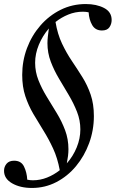

<svg xmlns="http://www.w3.org/2000/svg" viewBox="-28 -731 588 951"><path d="M397 -711Q450 -711 487.5 -691.5Q525 -672 525 -632Q525 -612 514 -596Q503 -580 477 -580Q444 -580 428.5 -607Q413 -634 411 -670Q398 -673 382 -673Q345 -673 310.5 -659Q276 -645 247 -622Q257 -562 279 -515.5Q301 -469 328 -429Q355 -389 380 -349Q405 -309 421 -262.5Q437 -216 437 -156Q437 -86 413.5 -22Q390 42 348.5 92Q307 142 251 171Q195 200 130 200Q72 200 32 177Q-8 154 -8 115Q-8 95 4.5 80Q17 65 42 65Q77 65 91 94Q105 123 107 159Q121 162 135 162Q171 162 205 148.5Q239 135 268 112Q257 52 235 4.5Q213 -43 187 -84.5Q161 -126 137 -167Q113 -208 97.5 -254.5Q82 -301 82 -360Q82 -429 105.5 -492Q129 -555 172 -604.5Q215 -654 272.5 -682.5Q330 -711 397 -711ZM214 -590Q183 -554 164.5 -509.5Q146 -465 146 -420Q146 -375 162.5 -333.5Q179 -292 203.5 -252Q228 -212 253 -171Q278 -130 294.5 -86Q311 -42 311 8Q311 24 309 40.5Q307 57 303 78Q334 43 352 -1Q370 -45 370 -90Q370 -135 353.5 -177Q337 -219 313 -259.5Q289 -300 264.5 -341Q240 -382 223.5 -425.5Q207 -469 207 -517Q207 -532 209 -550Q211 -568 214 -590Z"/></svg>

Font: Tiro Devanagari Marathi
Style: Italic
Weight: 400
Italic angle: -11°
Designer: Devanagari: John Hudson & Fiona Ross, assisted by Paul Hanslow. Latin: John Hudson with Paul Hanslow, assisted by Kaja S
Foundry: Tiro Typeworks Ltd.
Version: Version 1.52